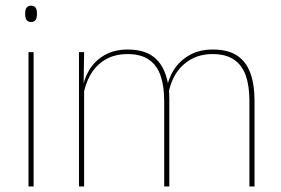

<svg xmlns="http://www.w3.org/2000/svg" viewBox="-20 -674 1014 694"><path d="M83 0V-485.5H101.5V0ZM92.5 -594.5Q82 -594.5 76.5 -601.2Q71 -608 71 -622V-626.5Q71 -640 76.5 -646.8Q82 -653.5 92.5 -653.5Q103 -653.5 108.2 -646.8Q113.5 -640 113.5 -626.5V-622Q113.5 -608 108.2 -601.2Q103 -594.5 92.5 -594.5Z M881.5 0V-310Q881.5 -363 868.5 -400.5Q855.5 -438 826.2 -458.2Q797 -478.5 748 -478.5Q703.5 -478.5 669.8 -459.2Q636 -440 615.2 -406.8Q594.5 -373.5 588.5 -331.5L578 -351.5H583Q587.5 -389 608.5 -421.8Q629.5 -454.5 665 -474.8Q700.5 -495 749 -495Q804.5 -495 837.5 -472.8Q870.5 -450.5 885.2 -409.2Q900 -368 900 -311V0ZM265.5 0V-485.5H284L282 -357.5H284V0ZM573.5 0V-309.5Q573.5 -362.5 560.5 -400.2Q547.5 -438 518.5 -458.2Q489.5 -478.5 441 -478.5Q395 -478.5 361.2 -458.8Q327.5 -439 307.2 -404.2Q287 -369.5 280.5 -325L270 -344H277Q281.5 -385 301.5 -419.2Q321.5 -453.5 357 -474.2Q392.5 -495 442 -495Q508.5 -495 544.2 -460.8Q580 -426.5 589.5 -358Q591 -346.5 591.5 -336Q592 -325.5 592 -314V0Z"/></svg>

Font: Anek Gujarati Thin
Style: Regular
Weight: 250
Version: Version 1.003